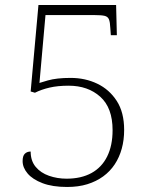

<svg xmlns="http://www.w3.org/2000/svg" viewBox="-20 -734 599 764"><path d="M247 10Q189 10 149.5 -5Q110 -20 90 -43.5Q70 -67 70 -93Q70 -114 79 -122.5Q88 -131 102 -131Q102 -94 122 -70Q142 -46 175 -34.5Q208 -23 245 -23Q303 -23 344 -45.5Q385 -68 406.5 -111.5Q428 -155 428 -216Q428 -305 379 -349Q330 -393 253 -393Q210 -393 177.5 -385.5Q145 -378 119 -365L102 -370L133 -714H442L445 -594H421L419 -622Q418 -646 413.5 -657Q409 -668 396 -671Q383 -674 356 -674H161L137 -404Q153 -409 170.5 -414Q188 -419 210.5 -421.5Q233 -424 261 -424Q319 -424 367 -401Q415 -378 444.5 -332.5Q474 -287 474 -217Q474 -177 464.5 -142.5Q455 -108 436.5 -80Q418 -52 390.5 -32Q363 -12 327.5 -1Q292 10 247 10Z"/></svg>

Font: Noto Rashi Hebrew ExtraLight
Style: Regular
Weight: 250
Version: Version 1.006